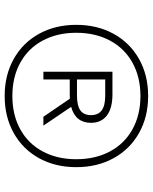

<svg xmlns="http://www.w3.org/2000/svg" viewBox="64 -853 655 823"><g transform="rotate(90 391.5 -441.5)"><path d="M696.5 -441Q696.5 -351 658 -281.2Q619.5 -211.5 550.2 -172.8Q481 -134 391.5 -134Q302 -134 232.8 -172.8Q163.5 -211.5 125 -281.2Q86.5 -351 86.5 -441Q86.5 -531 125 -601Q163.5 -671 232.8 -710Q302 -749 391.5 -749Q481 -749 550.2 -710Q619.5 -671 658 -601Q696.5 -531 696.5 -441ZM662.5 -441Q662.5 -523 629 -585.5Q595.5 -648 534 -682Q472.5 -716 391.5 -716Q310.5 -716 249 -682Q187.5 -648 154 -585.5Q120.5 -523 120.5 -441Q120.5 -359 154 -296.8Q187.5 -234.5 249 -200.8Q310.5 -167 391.5 -167Q472.5 -167 534 -200.8Q595.5 -234.5 629 -296.8Q662.5 -359 662.5 -441ZM438 -419 518.5 -300H480.5L403 -413.5Q397 -413 384.5 -413H320.5V-300H287.5V-596H384.5Q444 -596 475.2 -572Q506.5 -548 506.5 -504Q506.5 -471 489.2 -449.5Q472 -428 438 -419ZM390.5 -444Q433 -444 453.2 -458.5Q473.5 -473 473.5 -504Q473.5 -535 453 -550Q432.5 -565 390.5 -565H320.5V-444Z"/></g></svg>

Font: Encode Sans Semi Expanded Thin
Style: Regular
Weight: 250
Width: 6
Designer: Multiple Designers
Foundry: Impallari Type
Version: Version 2.000